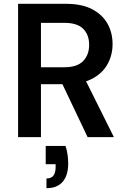

<svg xmlns="http://www.w3.org/2000/svg" viewBox="-20 -720 667 1008"><path d="M75 0V-700H326Q410 -700 464 -671.5Q518 -643 544.5 -595.5Q571 -548 571 -488Q571 -432 545 -384Q519 -336 464.5 -307Q410 -278 324 -278H195V0ZM440 0 293 -309H424L578 0ZM195 -367H319Q385 -367 416.5 -399.5Q448 -432 448 -485Q448 -537 417 -568.5Q386 -600 318 -600H195ZM224 268V217Q249 217 260.5 202Q272 187 272 157V142H220V46H324Q332 70 335 94Q338 118 338 138Q338 201 309 234.5Q280 268 224 268Z"/></svg>

Font: DM Sans 9pt
Style: Semibold
Weight: 600
Designer: Colophon Foundry, Jonny Pinhorn
Foundry: Colophon Foundry
Version: Version 4.004;gftools[0.9.30]